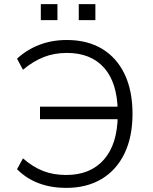

<svg xmlns="http://www.w3.org/2000/svg" viewBox="-20 -908 744 936"><path d="M302 8Q230 8 169.5 -14.5Q109 -37 63 -83L92 -136Q140 -94 190 -74.5Q240 -55 303 -55Q421 -55 487 -130.5Q553 -206 554 -347L579 -327H175V-388H578L554 -365Q552 -505 487.5 -577.5Q423 -650 306 -650Q244 -650 192.5 -629.5Q141 -609 92 -568L63 -622Q111 -666 172 -689.5Q233 -713 306 -713Q406 -713 477.5 -670Q549 -627 587.5 -546.5Q626 -466 626 -353Q626 -241 587 -160Q548 -79 475.5 -35.5Q403 8 302 8ZM364 -810V-888H445V-810ZM179 -810V-888H260V-810Z"/></svg>

Font: Nunito Sans 8pt Light
Style: Regular
Weight: 300
Version: Version 3.101;gftools[0.9.27]